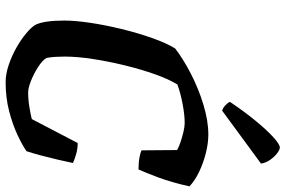

<svg xmlns="http://www.w3.org/2000/svg" viewBox="-186 -828 1014 682"><g transform="rotate(90 321.0 -487.0)"><path d="M272 0Q243 0 210.5 -11Q178 -22 149 -38.5Q120 -55 98.5 -73Q77 -91 68 -106Q53 -137 53 -209Q53 -247 61 -300.5Q69 -354 83 -411.5Q97 -469 115 -520Q133 -571 152 -602Q188 -630 241 -657.5Q294 -685 351.5 -702.5Q409 -720 458 -720Q489 -720 524.5 -711Q560 -702 591 -687Q622 -672 642 -653Q628 -590 610.5 -543Q593 -496 582 -472Q557 -472 539 -475.5Q521 -479 514 -483L513 -609Q503 -615 485.5 -621Q468 -627 449 -631.5Q430 -636 417 -636Q388 -636 348.5 -628.5Q309 -621 280 -610Q261 -579 243.5 -529.5Q226 -480 212 -422.5Q198 -365 189.5 -309.5Q181 -254 181 -210Q181 -192 182 -175.5Q183 -159 186 -145Q194 -131 217 -116Q240 -101 266 -90.5Q292 -80 308 -80Q334 -80 361 -84.5Q388 -89 403 -93L488 -256Q509 -256 529 -250Q549 -244 559 -239Q554 -215 547 -185Q540 -155 532 -125Q524 -95 517 -74Q497 -60 460 -42.5Q423 -25 375 -12.5Q327 0 272 0ZM373 -769Q363 -772 353.5 -781Q344 -790 342 -797Q377 -849 410 -889Q443 -929 468 -951.5Q493 -974 504 -974Q512 -974 525 -964Q538 -954 548.5 -938.5Q559 -923 561 -907Z"/></g></svg>

Font: Texturina 72pt 72pt Regular
Style: Bold Italic
Weight: 700
Italic angle: -11°
Designer: Guillermo Torres Carreño
Foundry: Omnibus-Type
Version: Version 1.002; ttfautohint (v1.8.3)